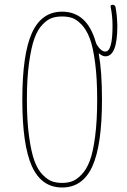

<svg xmlns="http://www.w3.org/2000/svg" viewBox="-20 -790 540 819"><path d="M287.6 -713.4Q268.6 -719.7 244.6 -719.7Q220.7 -719.7 201.7 -713.4Q182.6 -707 161.6 -685.5Q140.6 -664.1 127 -626.5Q113.3 -588.9 104 -522.5Q94.7 -456.1 94.7 -365.2Q94.7 -274.4 104 -207.5Q113.3 -140.6 127 -103.5Q140.6 -66.4 161.6 -44.9Q182.6 -23.4 201.7 -16.6Q220.7 -9.8 244.6 -9.8Q268.6 -9.8 287.6 -16.6Q306.6 -23.4 327.6 -44.9Q348.6 -66.4 362.8 -103.5Q377 -140.6 385.7 -207.5Q394.5 -274.4 394.5 -365.2Q394.5 -456.1 385.7 -522.5Q377 -588.9 362.8 -626.5Q348.6 -664.1 327.6 -685.5Q306.6 -707 287.6 -713.4ZM245.1 -740.2Q351.6 -740.2 388.7 -609.4Q390.6 -603.5 392.6 -599.6Q412.1 -569.3 429.7 -570.3Q460 -570.3 460 -679.7Q460 -721.7 452.1 -759.8Q450.2 -769.5 460 -769.5Q470.7 -769.5 472.7 -759.8Q479.5 -725.6 480.5 -679.7Q480.5 -549.8 429.7 -549.8Q417 -549.8 403.3 -561.5Q402.3 -562.5 401.9 -561.5Q401.4 -560.5 401.4 -559.6Q415 -485.4 415 -365.2Q415 -170.9 374 -80.6Q333 9.8 245.1 9.8Q157.2 9.8 116.2 -80.6Q75.2 -170.9 75.2 -364.7Q75.2 -558.6 116.2 -649.4Q157.2 -740.2 245.1 -740.2Z"/></svg>

Font: Rounded Mgen+ 1m thin
Style: Regular
Weight: 100
Designer: [Source Han Sans]
Ryoko NISHIZUKA  (kana & ideographs); Paul D. Hunt (Latin, Greek & Cyrillic); Wenlong ZHANG  (bopomofo
Version: Version 1.059.20150602